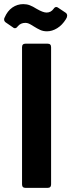

<svg xmlns="http://www.w3.org/2000/svg" viewBox="-26 -912 346 932"><path d="M81 -17V-683Q81 -700 98 -700H205Q222 -700 222 -683V-17Q222 0 205 0H98Q81 0 81 -17ZM136 -785Q122 -794 114 -797.5Q106 -801 97 -801Q74 -801 60 -784Q54 -775 46 -775Q41 -775 37 -779L2 -803Q-6 -809 -6 -817Q-6 -823 -4 -826Q10 -859 34 -875.5Q58 -892 87 -892Q104 -892 118.5 -886.5Q133 -881 152 -869Q183 -851 200 -851Q221 -851 234 -869Q240 -878 247 -878Q252 -878 257 -874L293 -850Q300 -845 300 -836Q300 -828 294 -819Q276 -790 251.5 -775Q227 -760 202 -760Q184 -760 169.5 -766.5Q155 -773 136 -785Z"/></svg>

Font: Barlow
Style: Bold
Weight: 700
Designer: Jeremy Tribby
Foundry: Jeremy Tribby
Version: Version 1.101 August 23, 2024